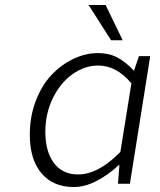

<svg xmlns="http://www.w3.org/2000/svg" viewBox="-20 -734 640 767"><path d="M423.8 -573.2 334 -713.9H401.9L470.2 -573.2ZM274.9 13.2Q192.4 13.2 145.8 -41.7Q99.1 -96.7 99.1 -195.8Q99.1 -268.6 123 -331.1Q147 -393.6 185.8 -434.6Q224.6 -475.6 273.2 -498.8Q321.8 -522 372.1 -522Q415 -522 448.7 -504.4Q482.4 -486.8 515.1 -451.2L535.2 -509.8H580.1L499 0H451.2L457 -74.2H454.1Q413.6 -36.1 366.5 -11.5Q319.3 13.2 274.9 13.2ZM292 -37.1Q372.6 -37.1 460.9 -127L504.9 -400.9Q445.8 -472.2 372.1 -472.2Q318.4 -472.2 270 -438Q221.7 -403.8 191.4 -342.3Q161.1 -280.8 161.1 -207Q161.1 -128.9 195.3 -83Q229.5 -37.1 292 -37.1Z"/></svg>

Font: Office Code Pro Light Italic
Style: Regular
Weight: 300
Italic angle: -9°
Designer: Nathan Rutzky & Paul D. Hunt
Foundry: Adobe Systems Incorporated
Version: Version 1.004;PS 001.004;hotconv 1.0.70;makeotf.lib2.5.58329